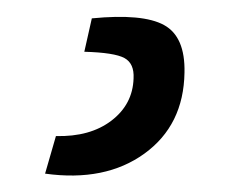

<svg xmlns="http://www.w3.org/2000/svg" viewBox="-20 21 274 230"><path d="M81 83 90 43Q151 37 176.5 51Q202 65 201 108Q200 171 153 205Q106 239 34 229L47 184Q88 185 113.5 165.5Q139 146 140 115Q141 97 129 90.5Q117 84 81 83Z"/></svg>

Font: Exo 2.0
Style: Regular
Weight: 400
Designer: Natanael Gama
Version: Version 1.001;PS 001.001;hotconv 1.0.70;makeotf.lib2.5.58329